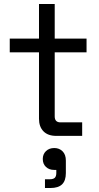

<svg xmlns="http://www.w3.org/2000/svg" viewBox="-20 -683 500 965"><path d="M263 0Q221 0 198.5 -23Q176 -46 176 -86V-420H29V-489H176V-663H255V-489H415V-420H255V-98Q255 -68 284 -68H393V0ZM206 262V218H229Q248 218 255.5 210.5Q263 203 263 186V171H252Q227 171 211 156Q195 141 195 116Q195 92 211 76.5Q227 61 253 61Q278 61 294.5 77.5Q311 94 311 124V187Q311 225 292 243.5Q273 262 233 262Z"/></svg>

Font: Space Grotesk
Style: Regular
Weight: 400
Designer: Florian Karsten
Foundry: Florian Karsten
Version: Version 2.000